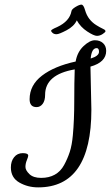

<svg xmlns="http://www.w3.org/2000/svg" viewBox="-20 -790 479 830"><path d="M371 -502 375 -316Q375 20 145 20Q100 20 63.5 -1Q27 -22 27 -66Q27 -93 41 -110.5Q55 -128 78.5 -128Q102 -128 102 -117Q102 -112 96 -97.5Q90 -83 90 -68.5Q90 -54 107 -37.5Q124 -21 158 -21Q192 -21 217 -35Q242 -49 257 -76.5Q272 -104 281.5 -133Q291 -162 295 -206Q301 -271 301 -353.5Q301 -436 303 -490Q175 -468 175 -380Q175 -355 164.5 -341Q154 -327 138 -327Q108 -327 108 -361Q108 -422 161.5 -463Q215 -504 307 -524Q314 -565 341 -590.5Q368 -616 390 -616Q412 -616 425.5 -603.5Q439 -591 439 -570Q439 -521 371 -502ZM398 -582Q376 -582 372 -537Q408 -548 408 -566Q408 -582 398 -582ZM312 -702Q300 -676 267.5 -659Q235 -642 224.5 -642Q214 -642 207.5 -647.5Q201 -653 201 -657.5Q201 -662 227 -673Q281 -698 289 -742Q290 -750 306.5 -760Q323 -770 332 -770Q341 -770 347.5 -747Q354 -724 366.5 -708Q379 -692 396 -681.5Q413 -671 420 -668Q427 -665 431.5 -662Q436 -659 436 -655Q436 -651 424 -643Q412 -635 399 -635Q386 -635 357 -654Q328 -673 312 -702Z"/></svg>

Font: Cookie
Style: Regular
Weight: 400
Designer: Ania Kruk
Foundry: Ania Kruk
Version: Version 1.004